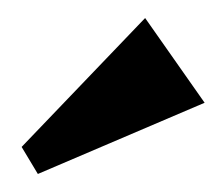

<svg xmlns="http://www.w3.org/2000/svg" viewBox="-20 -638 247 213"><path d="M141 -618 4 -475 22 -445 207 -524Z"/></svg>

Font: Amita
Style: Bold
Weight: 700
Designer: Eduardo Rodriguez Tunni, Modular Infotech, Brian J. Bonislawsky
Foundry: Eduardo Rodriguez Tunni, Modular Infotech, Brian J. Bonislawsky
Version: Version 1.003